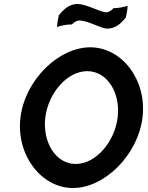

<svg xmlns="http://www.w3.org/2000/svg" viewBox="-20 -943 744 966"><path d="M551 -902C548 -899 532 -880 512 -881H511C474 -887 412 -923 370 -923C331 -923 302 -899 276 -866C271 -846 267 -820 267 -807C290 -815 313 -820 342 -820C345 -823 362 -841 383 -840H384C436 -834 488 -799 520 -799C559 -799 587 -822 613 -855C618 -875 622 -901 622 -914C601 -907 577 -902 551 -902ZM208 -352C223 -474 317 -585 419 -585C521 -585 587 -474 572 -352C557 -230 463 -118 361 -118C259 -118 193 -230 208 -352ZM83 -352C60 -163 188 3 347 3C506 3 674 -163 697 -352C720 -541 593 -705 434 -705C275 -705 106 -541 83 -352Z"/></svg>

Font: Bluebird
Style: LiNrwObl
Weight: 300
Designer: Jasper
Foundry: Cannot Into Space Fonts
Version: Version 0.98